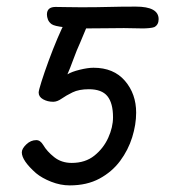

<svg xmlns="http://www.w3.org/2000/svg" viewBox="-20 -553 510 581"><path d="M392 -212Q392 -176 380 -137.5Q368 -99 343.5 -66Q319 -33 281 -12.5Q243 8 191 8Q163 8 135 -3Q107 -14 89 -29Q46 -67 46 -92Q46 -103 59.5 -116Q73 -129 90 -129Q102 -129 111 -114Q122 -95 144 -77.5Q166 -60 197 -60Q238 -60 265.5 -82Q293 -104 307.5 -136Q322 -168 322 -198Q322 -241 305 -262Q288 -283 249 -283Q219 -283 199.5 -273.5Q180 -264 166.5 -254.5Q153 -245 141 -245Q124 -245 110.5 -252.5Q97 -260 97 -273Q97 -279 105.5 -306Q114 -333 127 -368.5Q140 -404 154 -437Q168 -470 178 -488Q187 -504 196.5 -513Q206 -522 223 -522Q251 -522 251 -500Q251 -493 242 -470.5Q233 -448 223 -425Q212 -401 202 -373.5Q192 -346 184 -328Q197 -336 221.5 -342Q246 -348 263 -348Q324 -348 358 -308.5Q392 -269 392 -212ZM225 -531Q273 -531 308.5 -532Q344 -533 391 -533Q460 -533 460 -495Q460 -478 447 -471Q442 -469 431.5 -468Q421 -467 412 -467Q400 -467 383.5 -467.5Q367 -468 355 -468Q335 -468 302 -467.5Q269 -467 236 -467Q206 -467 175 -470.5Q144 -474 136 -480Q128 -486 125 -494Q122 -502 122 -509Q122 -532 148 -532Q165 -532 181.5 -531.5Q198 -531 225 -531Z"/></svg>

Font: Lisu Bosa Light
Style: Italic
Weight: 300
Italic angle: -19°
Designer: David Morse, Annie Olsen, Victor Gaultney, Frank Grießhammer (Latin)
Foundry: SIL International
Version: Version 2.000